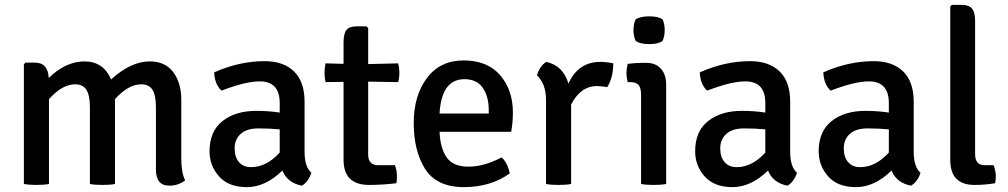

<svg xmlns="http://www.w3.org/2000/svg" viewBox="-20 -755 4138 788"><path d="M349 -313Q349 -364 334.5 -386.5Q320 -409 289 -409Q235 -409 181 -348V0Q162 4 130 4Q98 4 78 0V-491L84 -498H123Q177 -498 180 -435Q250 -503 327 -503Q404 -503 436 -429Q517 -503 595 -503Q658 -503 691 -459Q724 -415 724 -346V-106Q724 -45 740 -15Q712 7 675 7Q620 7 620 -59V-314Q620 -365 605.5 -387Q591 -409 560 -409Q506 -409 452 -348V0Q433 4 400.5 4Q368 4 349 0Z M1258 -46Q1246 -9 1219 7Q1160 -4 1139 -55Q1069 13 993.5 13Q918 13 879 -31Q840 -75 840 -134Q840 -216 893 -258Q946 -300 1032 -300Q1082 -300 1128 -293V-332Q1128 -421 1046 -421Q988 -421 889 -383Q861 -409 859 -458Q962 -504 1066 -504Q1143 -504 1186.5 -462Q1230 -420 1230 -337V-132Q1230 -70 1258 -46ZM1010 -69Q1074 -69 1128 -129V-224Q1088 -228 1040.5 -228Q993 -228 968 -205.5Q943 -183 943 -146.5Q943 -110 961 -89.5Q979 -69 1010 -69Z M1614 -495Q1619 -478 1619 -456Q1619 -434 1614 -418L1491 -420V-121Q1491 -77 1532 -77H1601Q1609 -55 1609 -32.5Q1609 -10 1607 -3Q1549 4 1495 4Q1390 4 1390 -99V-419L1316 -418Q1312 -435 1312 -455.5Q1312 -476 1316 -495L1390 -493V-581Q1390 -617 1402 -632Q1414 -647 1445 -647H1484L1491 -640V-492Z M2078 -214H1784Q1787 -146 1813.5 -108.5Q1840 -71 1903 -71Q1966 -71 2039 -109Q2064 -86 2072 -43Q1993 13 1884 13Q1769 13 1722 -66Q1678 -139 1678 -250.5Q1678 -362 1732 -434.5Q1786 -507 1883 -507Q1980 -507 2032.5 -446.5Q2085 -386 2085 -293Q2085 -253 2078 -214ZM1886 -430Q1792 -430 1784 -289H1986V-302Q1986 -359 1961.5 -394.5Q1937 -430 1886 -430Z M2184 -446Q2194 -483 2222 -501Q2291 -486 2313 -412Q2353 -501 2444 -501Q2468 -501 2497 -495Q2497 -437 2472 -397Q2463 -400 2431 -402Q2363 -402 2324 -326V0Q2305 4 2272.5 4Q2240 4 2221 0V-343Q2221 -411 2184 -446Z M2589 -587Q2580 -605 2580 -631.5Q2580 -658 2589 -676Q2610 -688 2645 -688Q2680 -688 2699 -676Q2708 -658 2708 -631.5Q2708 -605 2699 -587Q2683 -574 2645 -574Q2607 -574 2589 -587ZM2714 -408V0Q2695 4 2662.5 4Q2630 4 2611 0V-366Q2611 -394 2601 -406Q2591 -418 2567 -418H2556Q2551 -440 2551 -455Q2551 -470 2556 -493Q2589 -497 2619 -497H2633Q2671 -497 2692.5 -473Q2714 -449 2714 -408Z M3251 -46Q3239 -9 3212 7Q3153 -4 3132 -55Q3062 13 2986.5 13Q2911 13 2872 -31Q2833 -75 2833 -134Q2833 -216 2886 -258Q2939 -300 3025 -300Q3075 -300 3121 -293V-332Q3121 -421 3039 -421Q2981 -421 2882 -383Q2854 -409 2852 -458Q2955 -504 3059 -504Q3136 -504 3179.5 -462Q3223 -420 3223 -337V-132Q3223 -70 3251 -46ZM3003 -69Q3067 -69 3121 -129V-224Q3081 -228 3033.5 -228Q2986 -228 2961 -205.5Q2936 -183 2936 -146.5Q2936 -110 2954 -89.5Q2972 -69 3003 -69Z M3758 -46Q3746 -9 3719 7Q3660 -4 3639 -55Q3569 13 3493.5 13Q3418 13 3379 -31Q3340 -75 3340 -134Q3340 -216 3393 -258Q3446 -300 3532 -300Q3582 -300 3628 -293V-332Q3628 -421 3546 -421Q3488 -421 3389 -383Q3361 -409 3359 -458Q3462 -504 3566 -504Q3643 -504 3686.5 -462Q3730 -420 3730 -337V-132Q3730 -70 3758 -46ZM3510 -69Q3574 -69 3628 -129V-224Q3588 -228 3540.5 -228Q3493 -228 3468 -205.5Q3443 -183 3443 -146.5Q3443 -110 3461 -89.5Q3479 -69 3510 -69Z M4021 -77H4058Q4067 -52 4067 -33Q4067 -14 4064 -3Q4024 4 3979 4Q3880 4 3880 -99V-729L3887 -735H3926Q3957 -735 3969.5 -719.5Q3982 -704 3982 -669V-122Q3982 -77 4021 -77Z"/></svg>

Font: Signika
Style: Regular
Weight: 400
Designer: Anna Giedrys
Foundry: Anna Giedrys
Version: Version 1.001